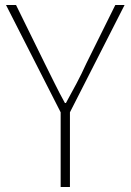

<svg xmlns="http://www.w3.org/2000/svg" viewBox="-20 -746 522 766"><path d="M222 0V-298L4 -726H44L159 -492Q179 -452 198 -413.5Q217 -375 239 -335H243Q265 -375 285.5 -413.5Q306 -452 324 -492L440 -726H477L259 -298V0Z"/></svg>

Font: Noto Sans SC Thin Thin
Style: Regular
Weight: 250
Version: Version 2.004-H2;hotconv 1.0.118;makeotfexe 2.5.65603